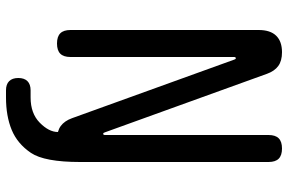

<svg xmlns="http://www.w3.org/2000/svg" viewBox="-180 -600 960 640"><g transform="rotate(90 300.0 -280.0)"><path d="M80 -662Q80 -701 99 -720.5Q118 -740 154 -740Q183 -740 200 -727.5Q217 -715 226 -690L421 -150Q422 -147 423 -145.5Q424 -144 426 -144Q428 -144 429 -145.5Q430 -147 430 -150V-695Q430 -718 441 -729Q452 -740 475 -740Q498 -740 509 -729Q520 -718 520 -695V-68Q520 -29 501 -9.5Q482 10 446 10Q417 10 400 -2.5Q383 -15 374 -40L179 -580Q178 -583 177 -584.5Q176 -586 174 -586Q172 -586 171 -584.5Q170 -583 170 -580V-35Q170 -12 159 -1Q148 10 125 10Q102 10 91 -1Q80 -12 80 -35ZM281 180Q261 180 250.5 169.5Q240 159 240 139Q240 119 250.5 108.5Q261 98 281 98H305Q358 98 389 67.5Q420 37 420 7L520 -67Q520 52 489.5 97Q459 142 413 161Q367 180 305 180Z"/></g></svg>

Font: Maple Mono
Style: Regular
Weight: 400
Monospace: yes
Designer: subframe7536
Version: Version 7.300